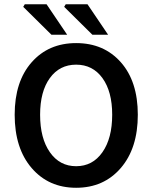

<svg xmlns="http://www.w3.org/2000/svg" viewBox="-20 -868 714 900"><path d="M336.9 12.2Q208 12.2 128.4 -80.3Q48.8 -172.9 48.8 -330.1Q48.8 -485.8 128.2 -575.9Q207.5 -666 336.9 -666Q466.8 -666 546.4 -576.2Q626 -486.3 626 -330.1Q626 -172.9 546.1 -80.3Q466.3 12.2 336.9 12.2ZM505.9 -330.1Q505.9 -439 460.2 -502Q414.6 -564.9 336.9 -564.9Q259.3 -564.9 213.6 -502Q168 -439 168 -330.1Q168 -219.7 213.9 -154.3Q259.8 -88.9 336.9 -88.9Q414.1 -88.9 460 -154.3Q505.9 -219.7 505.9 -330.1ZM221.2 -705.1 88.9 -835.9 96.2 -848.1H198.2L294.9 -705.1ZM413.1 -705.1 280.8 -835.9 288.1 -848.1H390.1L486.8 -705.1Z"/></svg>

Font: Source Sans 3 Semibold
Style: Regular
Weight: 600
Designer: Paul D. Hunt
Foundry: Adobe
Version: Version 3.052;hotconv 1.1.0;makeotfexe 2.6.0